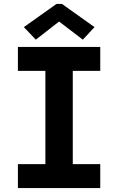

<svg xmlns="http://www.w3.org/2000/svg" viewBox="-20 -959 602 979"><path d="M282.7 -848.1H279.8L162.6 -756.8L101.6 -820.8L268.1 -939H295.9L461.9 -820.8L402.3 -756.8ZM491.2 -719.7V-597.7H351.1V-122.1H491.2V0H71.3V-122.1H211.4V-597.7H71.3V-719.7Z"/></svg>

Font: Reddit Mono
Style: Bold
Weight: 700
Designer: Stephen Hutchings
Foundry: Reddit
Version: Version 1.009